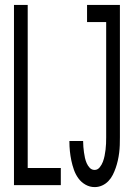

<svg xmlns="http://www.w3.org/2000/svg" viewBox="-20 -755 540 783"><path d="M366 8Q346 8 328.5 -2Q311 -12 299.5 -28Q288 -44 281.5 -62.5Q275 -81 271 -100Q267 -119 265 -138.5Q263 -158 263 -178V-180H319V-179Q319 -167 320 -156Q321 -145 322.5 -133.5Q324 -122 326.5 -111Q329 -100 333.5 -89.5Q338 -79 346 -70.5Q354 -62 366 -62Q378 -62 386.5 -72.5Q395 -83 399.5 -95Q404 -107 406.5 -119.5Q409 -132 410.5 -144.5Q412 -157 412.5 -169.5Q413 -182 413 -195V-665H335V-735H469V-195Q469 -179 468.5 -163.5Q468 -148 466 -132Q464 -116 460.5 -100.5Q457 -85 452 -70.5Q447 -56 440 -42Q433 -28 422 -16.5Q411 -5 396.5 1.5Q382 8 366 8ZM37 0V-735H93V-70H228V0Z"/></svg>

Font: Iosevka Term SS14
Style: Regular
Weight: 400
Monospace: yes
Designer: Belleve Invis
Foundry: Belleve Invis
Version: Version 24.1.1; ttfautohint (v1.8.4)